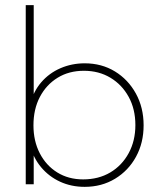

<svg xmlns="http://www.w3.org/2000/svg" viewBox="-20 -716 629 746"><path d="M309 10Q257 10 213.5 -10Q170 -30 139.5 -66.5Q109 -103 97 -152V-309Q109 -360 140 -396Q171 -432 215 -451Q259 -470 309 -470Q375 -470 426.5 -438.5Q478 -407 508 -352.5Q538 -298 538 -229Q538 -161 508.5 -107Q479 -53 427 -21.5Q375 10 309 10ZM303 -19Q363 -19 408.5 -46Q454 -73 480 -121Q506 -169 506 -230Q506 -292 480 -339.5Q454 -387 409 -414Q364 -441 306 -441Q248 -441 204 -414Q160 -387 135 -339.5Q110 -292 110 -229Q110 -168 134.5 -120.5Q159 -73 202.5 -46Q246 -19 303 -19ZM80 0V-696H111V-348L101 -237L111 -123V0Z"/></svg>

Font: Outfit Thin
Style: Regular
Weight: 100
Designer: Rodrigo Fuenzalida
Foundry: fragTYPE
Version: Version 1.000